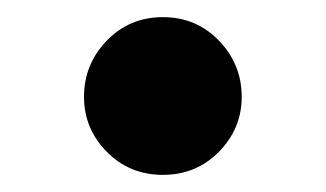

<svg xmlns="http://www.w3.org/2000/svg" viewBox="-20 -187 380 224"><path d="M170 17Q131 17 104.5 -10Q78 -37 78 -74Q78 -112 104.5 -139.5Q131 -167 170 -167Q209 -167 235.5 -139.5Q262 -112 262 -74Q262 -37 235.5 -10Q209 17 170 17Z"/></svg>

Font: Noto Serif JP Black
Style: Regular
Weight: 900
Designer: Ryoko NISHIZUKA 西塚涼子 (kana & ideographs); Frank Grießhammer (Latin, Greek & Cyrillic); Wenlong ZHANG 张文龙 (bopomofo); San
Foundry: Adobe
Version: Version 2.003-H1;hotconv 1.1.1;makeotfexe 2.6.0